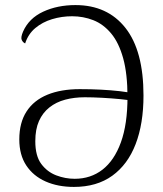

<svg xmlns="http://www.w3.org/2000/svg" viewBox="-20 -723 641 756"><path d="M277 -703Q403 -703 474 -613Q545 -523 545 -347Q545 -236 514 -155.5Q483 -75 422 -31Q361 13 271 13Q208 13 159.5 -8.5Q111 -30 83.5 -71.5Q56 -113 56 -174Q56 -240 84.5 -284Q113 -328 166.5 -350Q220 -372 294 -372Q338 -372 377 -370Q416 -368 451.5 -364Q487 -360 518 -353L517 -324Q491 -329 455 -332.5Q419 -336 381.5 -338Q344 -340 314 -340Q272 -340 236.5 -330.5Q201 -321 174.5 -300Q148 -279 133.5 -246.5Q119 -214 119 -167Q119 -109 142.5 -77.5Q166 -46 201.5 -32.5Q237 -19 274 -19Q337 -19 383.5 -55Q430 -91 456 -162.5Q482 -234 482 -341Q482 -432 465 -493.5Q448 -555 417.5 -591.5Q387 -628 347.5 -643.5Q308 -659 264 -659Q223 -659 185 -647.5Q147 -636 119 -612.5Q91 -589 79 -552Q70 -556 65.5 -566Q61 -576 71 -599Q94 -651 150 -677Q206 -703 277 -703Z"/></svg>

Font: Arima Light
Style: Regular
Weight: 300
Designer: Joana Correia and Natanael Gama
Foundry: NDISCOVER
Version: Version 1.101;gftools[0.9.23]